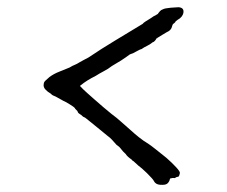

<svg xmlns="http://www.w3.org/2000/svg" viewBox="-20 -473 626 529"><path d="M209 -151.4Q203.1 -157.2 199.2 -159.2Q194.3 -162.1 193.4 -167Q190.4 -169.9 188.5 -171.9Q186.5 -173.8 186.5 -174.8Q183.6 -178.7 171.4 -186Q159.2 -193.4 154.3 -195.3Q146.5 -199.2 136.7 -205.1Q133.8 -207 128.4 -209Q123 -210.9 120.1 -214.8Q111.3 -219.7 105 -226.6Q98.6 -233.4 100.6 -242.2Q100.6 -247.1 106.9 -252.4Q113.3 -257.8 116.2 -260.7Q127.9 -269.5 143.1 -275.4Q158.2 -281.2 171.9 -287.1Q179.7 -292 186 -294.4Q192.4 -296.9 198.2 -300.8Q205.1 -304.7 211.4 -308.1Q217.8 -311.5 223.6 -314.5Q259.8 -338.9 297.9 -361.8Q335.9 -384.8 373 -407.2Q375 -410.2 381.3 -414.1Q387.7 -418 395.5 -422.9Q403.3 -428.7 409.7 -431.6Q416 -434.6 416 -436.5L420.9 -442.4Q422.9 -444.3 424.3 -445.3Q425.8 -446.3 428.7 -447.3Q433.6 -450.2 450.2 -451.7Q466.8 -453.1 471.7 -453.1Q487.3 -452.1 485.4 -438.5Q483.4 -425.8 468.8 -418Q466.8 -416 463.9 -414.1Q462.9 -411.1 460 -409.2Q457 -407.2 456.1 -405.8Q455.1 -404.3 454.1 -400.4Q452.1 -389.6 438.5 -383.8Q432.6 -379.9 427.2 -377Q421.9 -374 416 -370.1L414.1 -369.1Q413.1 -367.2 411.6 -367.2Q410.2 -367.2 410.2 -365.2Q405.3 -357.4 400.4 -356.4Q393.6 -350.6 385.3 -346.7Q377 -342.8 370.1 -337.9Q366.2 -336.9 362.8 -335Q359.4 -333 353.5 -330.1Q347.7 -326.2 337.9 -323.2Q326.2 -314.5 314 -306.6Q301.8 -298.8 288.1 -291Q278.3 -283.2 266.1 -276.9Q253.9 -270.5 243.2 -263.7Q231.4 -257.8 221.2 -251.5Q210.9 -245.1 200.2 -236.3Q209 -226.6 220.2 -216.8Q231.4 -207 241.2 -198.2Q252.9 -187.5 264.2 -178.2Q275.4 -168.9 287.1 -159.2Q301.8 -148.4 313.5 -137.7Q325.2 -127 337.9 -116.2Q349.6 -105.5 362.3 -95.2Q375 -85 389.6 -76.2Q394.5 -73.2 409.2 -61.5Q423.8 -49.8 438.5 -38.1Q454.1 -24.4 465.3 -12.2Q476.6 0 475.6 3.9Q474.6 10.7 471.7 13.7L467.8 14.6Q465.8 14.6 461.9 17.6H460.9Q455.1 16.6 450.2 18.6Q449.2 17.6 448.2 20Q447.3 22.5 447.3 23.4Q445.3 29.3 440.4 33.2Q435.5 37.1 420.9 36.1Q409.2 35.2 404.3 26.4Q403.3 23.4 397.9 17.6Q392.6 11.7 385.3 4.4Q377.9 -2.9 371.1 -8.8Q364.3 -14.6 361.3 -16.6L349.6 -27.3Q347.7 -29.3 346.2 -29.8Q344.7 -30.3 342.8 -33.2Q330.1 -42 326.2 -48.8Q318.4 -55.7 313.5 -62.5Q308.6 -69.3 300.8 -74.2Q293.9 -82 288.6 -87.9Q283.2 -93.8 276.4 -98.6Q260.7 -111.3 247.1 -122.6Q233.4 -133.8 218.8 -145.5Q216.8 -147.5 214.4 -148.9Q211.9 -150.4 209 -151.4Z"/></svg>

Font: ToneOZ-Zhuyin-Tsuipita-TC
Style: Regular
Weight: 400
Designer: ÂÆ£ÂøóÂáåJeffrey Xuan(jeffreyx@gmail.com, ToneOZ.com) ÈòøÂù§(cjkFonts)
Foundry: ToneOZ
Version: Version 0.240710